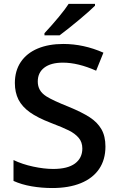

<svg xmlns="http://www.w3.org/2000/svg" viewBox="-20 -948 589 978"><path d="M48.8 -26.4V-132.8Q93.3 -111.3 148.9 -99.4Q204.6 -87.4 251 -87.4Q324.7 -87.4 362.1 -115.2Q399.4 -143.1 399.4 -191.4Q399.4 -224.1 380.6 -246.1Q361.8 -268.1 330.3 -283.7Q298.8 -299.3 239.7 -321.8Q171.4 -348.1 132.3 -376Q93.3 -403.8 74.2 -440.4Q55.7 -477.5 55.7 -524.9Q55.7 -587.4 85.9 -632.3Q116.2 -677.2 171.9 -700.7Q227.5 -724.1 302.2 -724.1Q406.2 -724.1 506.8 -679.7L469.7 -587.9Q377.4 -628.9 300.3 -628.9Q239.3 -628.9 205.8 -603.5Q172.4 -578.1 172.4 -532.7Q172.4 -508.8 182.9 -490.2Q193.4 -471.7 216.3 -457Q249.5 -436 330.6 -403.8Q397.9 -376 437 -350.6Q476.1 -325.2 496.6 -289.8Q517.1 -254.4 517.1 -201.7Q517.1 -134.3 484.6 -86.9Q452.1 -39.6 391.4 -14.9Q330.6 9.8 246.1 9.8Q192.4 9.8 141.1 1Q89.8 -7.8 48.8 -26.4ZM329.6 -928.2H463.9V-918.9Q437.5 -892.6 384 -847.9Q330.6 -803.2 283.7 -768.1H206.5V-778.8Q246.6 -821.8 280 -862.3Q313.5 -902.8 329.6 -928.2Z"/></svg>

Font: Viking Open Sans Light
Style: Bold
Weight: 600
Foundry: Ascender Corporation
Version: Version 2.001